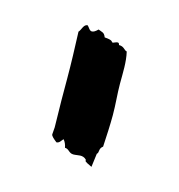

<svg xmlns="http://www.w3.org/2000/svg" viewBox="-50 -808 287 308"><g transform="rotate(15 94.0 -654.0)"><path d="M49.8 -749C50.8 -722.7 51.8 -697.3 51.8 -670.9C51.8 -647.5 51.8 -627 52.7 -590.8L51.8 -579.1C51.8 -576.2 56.6 -572.3 61.5 -568.4C66.4 -568.4 68.4 -573.2 71.3 -576.2C74.2 -573.2 76.2 -568.4 77.1 -563.5C84 -563.5 85 -556.6 92.8 -556.6C100.6 -556.6 107.4 -560.5 114.3 -553.7C115.2 -550.8 111.3 -551.8 126 -544.9C127 -552.7 127.9 -559.6 128.9 -567.4C132.8 -570.3 128.9 -576.2 135.7 -581.1C136.7 -599.6 137.7 -617.2 137.7 -633.8C137.7 -652.3 135.7 -668.9 135.7 -685.5C135.7 -704.1 136.7 -721.7 132.8 -738.3C127.9 -739.3 127 -745.1 118.2 -745.1C117.2 -749 116.2 -750 107.4 -746.1C104.5 -747.1 107.4 -750 92.8 -751C89.8 -758.8 86.9 -757.8 80.1 -760.7C76.2 -756.8 73.2 -754.9 70.3 -754.9C66.4 -754.9 64.5 -759.8 61.5 -762.7C54.7 -762.7 53.7 -752.9 49.8 -749Z"/></g></svg>

Font: Caesar Dressing Cyrillic
Style: Regular
Weight: 400
Designer: Dathan Boardman
Foundry: Open Window
Version: Version 1.00;July 2, 2020;FontCreator 13.0.0.2642 64-bit